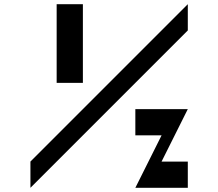

<svg xmlns="http://www.w3.org/2000/svg" viewBox="-20 -1020 1040 915"><path d="M125 -250 875 -1000V-875L125 -125ZM625 -125 750 -375H625V-500H875L750 -250H875V-125ZM250 -625V-1000H375V-625Z"/></svg>

Font: Picon
Style: Regular
Weight: 400
Designer: yne
Foundry: yne
Version: Version 21.02.27; git-deadbeef-release